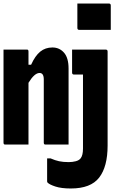

<svg xmlns="http://www.w3.org/2000/svg" viewBox="-20 -822 650 1092"><path d="M420 -802H599Q610 -802 610 -791V-652H431Q420 -652 420 -663ZM142 0H8Q0 0 0 -11V-540H134Q142 -540 142 -529V-454H157Q180 -505 209 -528.5Q238 -552 278 -552Q318 -552 344 -522.5Q370 -493 370 -432V0H237Q229 0 229 -11V-370Q229 -407 205 -407Q176 -407 142 -351ZM581 -540Q592 -540 592 -529V6Q592 126 544 188Q496 250 383 250Q329 250 295.5 239Q262 228 251 217Q248 214 248 209V79H268Q293 90 316 95Q339 100 371 100Q392 100 411 95Q430 90 439 78Q452 61 452 23V-398H401Q390 -398 390 -409V-540Z"/></svg>

Font: Recursive Mn Lnr St XBd
Style: Regular
Weight: 800
Monospace: yes
Version: Version 1.079;hotconv 1.0.112;makeotfexe 2.5.65598; ttfautoh